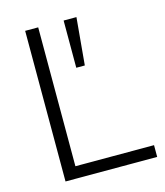

<svg xmlns="http://www.w3.org/2000/svg" viewBox="-107 -787 748 868"><g transform="rotate(-15 267.5 -352.5)"><path d="M92 0V-705H153V-55H521V0ZM272 -484V-705H332L312 -484Z"/></g></svg>

Font: Nunito Sans Light
Style: Regular
Weight: 300
Designer: Vernon Adams
Foundry: Vernon Adams
Version: Version 3.101; ttfautohint (v1.8.4.7-5d5b);gftools[0.9.27]